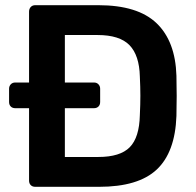

<svg xmlns="http://www.w3.org/2000/svg" viewBox="-20 -720 756 740"><path d="M116 0Q105 0 98.5 -6.5Q92 -13 92 -24V-303H39Q28 -303 21.5 -309.5Q15 -316 15 -327V-378Q15 -388 21.5 -395Q28 -402 39 -402H92V-675Q92 -686 98.5 -693Q105 -700 116 -700H359Q511 -700 583.5 -630.5Q656 -561 660 -428Q660 -406 660.5 -387Q661 -368 661 -350Q661 -332 660.5 -313.5Q660 -295 660 -273Q655 -133 584 -66.5Q513 0 362 0ZM230 -115H359Q443 -115 480 -152.5Q517 -190 519 -276Q520 -298 520.5 -316Q521 -334 521 -351Q521 -368 520.5 -385.5Q520 -403 519 -425Q517 -507 479 -546Q441 -585 356 -585H230V-402H342Q353 -402 359.5 -395Q366 -388 366 -378V-327Q366 -316 359.5 -309.5Q353 -303 342 -303H230Z"/></svg>

Font: Fz Rubik Med
Style: Regular
Weight: 500
Designer: Hubert and Fischer
Foundry: Hubert and Fischer
Version: Vit hóa bi FontZin.com